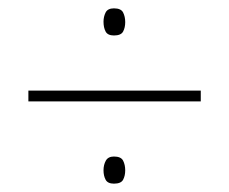

<svg xmlns="http://www.w3.org/2000/svg" viewBox="-20 -583 549 460"><path d="M253 -498Q238 -498 233 -507.5Q228 -517 228 -531Q228 -543 233 -553Q238 -563 253 -563Q270 -563 275 -553Q280 -543 280 -530Q280 -517 275 -507.5Q270 -498 253 -498ZM48 -340V-366H461V-340ZM253 -143Q238 -143 233 -152.5Q228 -162 228 -175Q228 -188 233.5 -198Q239 -208 253 -208Q270 -208 275 -198Q280 -188 280 -175Q280 -162 275 -152.5Q270 -143 253 -143Z"/></svg>

Font: Noto Sans Tamil SemiCondensed Thin
Style: Regular
Weight: 100
Width: 4
Designer: Jelle Bosma - Monotype Design Team
Foundry: Monotype Imaging Inc.
Version: Version 2.004; ttfautohint (v1.8.4.7-5d5b)